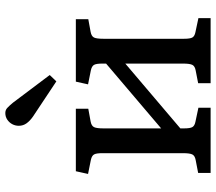

<svg xmlns="http://www.w3.org/2000/svg" viewBox="-65 -747 812 722"><g transform="rotate(-90 341.0 -386.0)"><path d="M51.8 0V-46.9L100.1 -56.2Q116.2 -59.1 121.1 -68.6Q126 -78.1 126 -104V-407.2Q126 -430.2 121.1 -438.5Q116.2 -446.8 101.1 -450.2L47.9 -460.9L58.1 -506.8H293V-460L245.1 -451.2Q229 -448.2 224.1 -438.7Q219.2 -429.2 219.2 -402.8V-186L462.9 -393.1V-407.2Q462.9 -430.2 458 -438.5Q453.1 -446.8 438 -450.2L384.8 -460.9L395 -506.8H629.9V-460L582 -451.2Q565.9 -448.2 561 -438.7Q556.2 -429.2 556.2 -402.8V-100.1Q556.2 -77.1 561 -68.6Q565.9 -60.1 581.1 -57.1L633.8 -45.9V0H389.2V-46.9L437 -56.2Q453.1 -59.1 458 -68.6Q462.9 -78.1 462.9 -104V-320.8L219.2 -113.8V-100.1Q219.2 -77.1 224.1 -68.6Q229 -60.1 244.1 -57.1L296.9 -45.9V0ZM396 -580.1 263.7 -668Q247.6 -679.2 238.3 -692.1Q229 -705.1 229 -721.2Q229 -734.4 234.9 -745.6Q240.7 -756.8 251.7 -764.4Q262.7 -772 276.9 -772Q288.1 -772 295.9 -764.9Q303.7 -757.8 315.9 -743.2L419.9 -605Z"/></g></svg>

Font: Literata
Style: Regular
Weight: 400
Designer: Latin by Veronika Burian and Jose Scaglione. Greek by Irene Vlachou. Cyrillic by Vera Evstafieva.
Foundry: TypeTogether
Version: Version 3.002